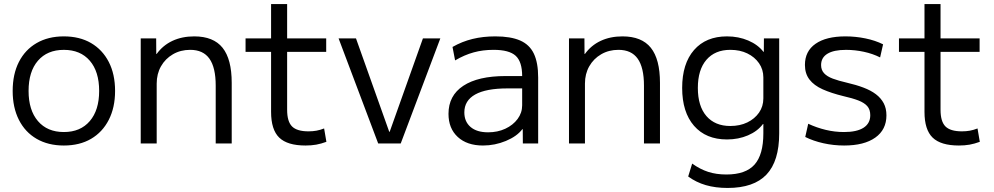

<svg xmlns="http://www.w3.org/2000/svg" viewBox="-20 -710 4917 950"><path d="M295.8 10Q218.5 10 161.4 -23Q104.3 -56 73.5 -117Q42.7 -178 42.7 -260Q42.7 -343 73.5 -403.5Q104.3 -464 161.4 -497Q218.5 -530 295.7 -530Q373.9 -530 430.5 -497Q487 -464 518.2 -403.5Q549.4 -343 549.4 -260Q549.4 -178 518.2 -117Q487 -56 430.5 -23Q374 10 295.8 10ZM296 -56.7Q378 -56.7 424.3 -110.9Q470.6 -165 470.6 -260.1Q470.6 -356 424.3 -409.6Q378 -463.3 296 -463.3Q214 -463.3 167.7 -409.6Q121.4 -356 121.4 -260.1Q121.4 -165 167.7 -110.9Q214 -56.7 296 -56.7Z M676.3 0V-520H752.7L753.2 -443.1H755.2Q785.7 -485.5 833.1 -507.8Q880.5 -530 941.1 -530Q1036.1 -530 1081.3 -473.6Q1126.5 -417.1 1126.5 -300V0H1047.3V-286.4Q1047.3 -375.9 1016.2 -419.7Q985.2 -463.4 921 -463.4Q873.4 -463.4 835.7 -441.5Q798 -419.6 776.6 -382Q755.3 -344.5 755.3 -296.4V0Z M1491.6 10Q1402 10 1361.6 -29.1Q1321.3 -68.1 1321.3 -156.7V-453.3H1195V-520H1321.3V-690H1400.7V-520H1594V-453.3H1400.7V-166.7Q1400.7 -108.8 1425 -84.4Q1449.4 -60.1 1506.3 -60.1Q1527.7 -60.1 1545.8 -63.4Q1564 -66.7 1583.7 -74.4L1595 -8.3Q1569 1.3 1544.7 5.7Q1520.3 10 1491.6 10Z M1851.3 0 1655.3 -520H1741.4L1906 -57.7H1908L2072.6 -520H2158.7L1962.7 0Z M2369.7 10Q2290.8 10 2244.9 -32.3Q2199.1 -74.5 2199.1 -146.7Q2199.1 -237.1 2272.3 -285.4Q2345.5 -333.7 2481.2 -333.7H2563.6Q2563.6 -404.6 2531.5 -434Q2499.4 -463.4 2422 -463.4Q2369.2 -463.4 2323.5 -450.8Q2277.7 -438.2 2231.8 -411.1L2219 -477.7Q2266.1 -504.6 2318.1 -517.3Q2370.1 -530 2430.7 -530Q2506.6 -530 2553.4 -509.7Q2600.2 -489.3 2621.5 -444.5Q2642.8 -399.7 2642.8 -326.5V0H2567L2566.5 -70.8H2564.4Q2538 -35.5 2483.3 -12.7Q2428.6 10 2369.7 10ZM2395.2 -55.3Q2442 -55.3 2480.3 -73.1Q2518.6 -91 2541.1 -121.4Q2563.6 -151.8 2563.6 -189V-272.6H2491.3Q2385.1 -272.6 2331.3 -242.5Q2277.5 -212.4 2277.5 -153.9Q2277.5 -108.2 2308.3 -81.7Q2339.1 -55.3 2395.2 -55.3Z M2795.3 0V-520H2871.7L2872.2 -443.1H2874.2Q2904.7 -485.5 2952.1 -507.8Q2999.5 -530 3060.1 -530Q3155.1 -530 3200.3 -473.6Q3245.5 -417.1 3245.5 -300V0H3166.3V-286.4Q3166.3 -375.9 3135.2 -419.7Q3104.2 -463.4 3040 -463.4Q2992.4 -463.4 2954.7 -441.5Q2917 -419.6 2895.6 -382Q2874.3 -344.5 2874.3 -296.4V0Z M3580.1 220Q3520.2 220 3472.2 206Q3424.3 192 3385.1 163.3L3404.8 99.4Q3443.8 127.4 3484 140.4Q3524.2 153.4 3574.2 153.4Q3669.5 153.4 3713.3 104.5Q3757 55.6 3757 -50V-96.3H3755Q3728.3 -60.6 3681 -40.3Q3633.7 -20 3577.1 -20Q3472.8 -20 3414 -87.5Q3355.3 -155 3355.3 -275Q3355.3 -395 3414 -462.5Q3472.8 -530 3577.1 -530Q3634.2 -530 3682.3 -509.5Q3730.3 -488.9 3757.3 -453.7H3759.3L3759.8 -520H3835.4V-50Q3835.4 87.1 3772.7 153.5Q3710 220 3580.1 220ZM3593.5 -86.6Q3641.2 -86.6 3677.7 -104.3Q3714.2 -122 3735.6 -152.7Q3757 -183.5 3757 -223.1V-326.9Q3757 -366.2 3735.6 -397.1Q3714.2 -428 3677.7 -445.7Q3641.2 -463.4 3593.5 -463.4Q3517.8 -463.4 3475.3 -414.1Q3432.9 -364.8 3432.9 -275Q3432.9 -184.9 3475.3 -135.7Q3517.8 -86.6 3593.5 -86.6Z M4156.7 10Q4104.3 10 4054.3 -1.2Q4004.3 -12.3 3964.3 -32.3L3979 -97.7Q4021 -78.1 4065.7 -67.4Q4110.3 -56.7 4156 -56.7Q4219.7 -56.7 4252.8 -78Q4286 -99.4 4286 -140Q4286 -168.3 4271.1 -185Q4256.3 -201.6 4227 -213Q4197.7 -224.3 4153.3 -234.3Q4093 -249 4050.3 -268.1Q4007.6 -287.3 3985.2 -316.5Q3962.7 -345.7 3962.7 -388.7Q3962.7 -456.7 4015.2 -493.3Q4067.7 -530 4163.3 -530Q4213 -530 4261.9 -520Q4310.7 -510 4349.4 -490.7L4334.7 -425.9Q4298.3 -444.3 4254.3 -453.8Q4210.4 -463.3 4166 -463.3Q4105.4 -463.3 4074.1 -444.1Q4042.7 -425 4042.7 -388Q4042.7 -363.7 4057.4 -347.7Q4072 -331.7 4100.4 -321Q4128.7 -310.4 4169.7 -301Q4216 -290.4 4252.5 -276.5Q4289 -262.7 4314 -243.7Q4339 -224.7 4352.5 -199.2Q4366 -173.7 4366 -139.3Q4366 -68.3 4310.9 -29.2Q4255.7 10 4156.7 10Z M4724.6 10Q4635 10 4594.6 -29.1Q4554.3 -68.1 4554.3 -156.7V-453.3H4428V-520H4554.3V-690H4633.7V-520H4827V-453.3H4633.7V-166.7Q4633.7 -108.8 4658 -84.4Q4682.4 -60.1 4739.3 -60.1Q4760.7 -60.1 4778.8 -63.4Q4797 -66.7 4816.7 -74.4L4828 -8.3Q4802 1.3 4777.7 5.7Q4753.3 10 4724.6 10Z"/></svg>

Font: M PLUS 2 Thin
Style: Regular
Weight: 100
Designer: Coji Morishita
Foundry: UNDERFOREST DESIGN
Version: Version 1.001